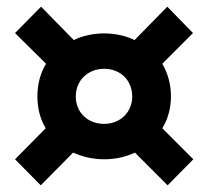

<svg xmlns="http://www.w3.org/2000/svg" viewBox="-20 -643 624 575"><path d="M102 -88 199 -186C226 -174 256 -166 292 -166C325 -166 357 -173 384 -186L482 -88L559 -166L466 -259C483 -286 492 -320 492 -354C492 -390 483 -423 466 -452L558 -544L481 -623L383 -523C355 -537 321 -543 292 -543C261 -543 227 -536 201 -523L103 -623L25 -544L118 -452C101 -425 92 -391 92 -354C92 -322 99 -288 117 -259L25 -166ZM292 -272C244 -272 207 -305 207 -354C207 -403 244 -437 292 -437C340 -437 376 -403 376 -354C376 -306 339 -272 292 -272Z"/></svg>

Font: Mona Sans SemiCondensed
Style: Bold
Weight: 700
Width: 4
Designer: Deni Anggara
Foundry: GitHub
Version: Version 2.000